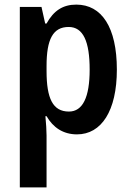

<svg xmlns="http://www.w3.org/2000/svg" viewBox="-20 -573 568 833"><path d="M311 -553C253 -553 213 -527 182 -471H176L160 -543H66V240H182V15C182 -7 180 -36 177 -69H182C210 -20 254 10 314 10C420 10 487 -92 487 -271C487 -455 421 -553 311 -553ZM278 -456C341 -456 369 -393 369 -271C369 -151 339 -89 279 -89C209 -89 182 -146 182 -265V-287C182 -403 210 -456 278 -456Z"/></svg>

Font: Noto Sans Arabic UI Cn SmBd
Style: Regular
Weight: 600
Width: 3
Designer: Monotype Design Team, Nadine Chahine and Nizar Qandah
Foundry: Monotype Imaging Inc.
Version: Version 2.010